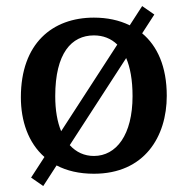

<svg xmlns="http://www.w3.org/2000/svg" viewBox="-20 -563 614 633"><path d="M82.5 22.5 122.6 50.3 166.5 -17.6C200.2 0 240.7 9.8 289.6 9.8C456.1 9.8 529.8 -112.3 529.8 -247.1C529.8 -343.8 498.5 -411.6 448.7 -453.1L488.8 -515.1L448.7 -543L407.7 -479.5C373 -496.6 333 -504.9 289.6 -504.9C152.8 -504.9 48.8 -419.9 48.8 -242.2C48.8 -164.1 73.2 -92.3 126.5 -45.4ZM181.6 -130.4C168.9 -161.1 162.1 -199.7 162.1 -246.1C162.1 -387.7 215.8 -446.3 289.6 -446.3C319.3 -446.3 345.7 -436.5 366.7 -416ZM210 -84.5 396 -371.6C409.2 -340.8 417 -299.3 417 -246.1C417 -118.2 363.3 -48.8 289.6 -48.8C258.3 -48.8 231.4 -61 210 -84.5Z"/></svg>

Font: Arbutus Slab
Style: Regular
Weight: 400
Designer: Karolina Lach
Foundry: Karolina Lach
Version: Version 1.001